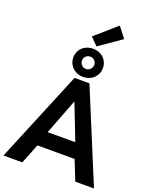

<svg xmlns="http://www.w3.org/2000/svg" viewBox="-210 -1309 1131 1421"><g transform="rotate(20 355.5 -599.0)"><path d="M296.9 -719.7H414.1L711.9 0H564.5L502.4 -156.2H209.5L147.5 0H-1ZM236.3 -859.4Q236.3 -890.6 251.5 -916Q266.6 -941.4 293.2 -955.6Q319.8 -969.7 352.5 -969.7Q385.7 -969.7 412.4 -955.6Q439 -941.4 454.3 -916Q469.7 -890.6 469.7 -859.4Q469.7 -828.6 454.6 -803Q439.5 -777.3 412.6 -762.7Q385.7 -748 352.5 -748Q320.3 -748 293.5 -762.7Q266.6 -777.3 251.5 -803Q236.3 -828.6 236.3 -859.4ZM401.4 -859.4Q400.9 -880.4 387.5 -894Q374 -907.7 352.5 -907.2Q332.5 -907.7 318.6 -894Q304.7 -880.4 304.7 -859.4Q304.7 -839.4 318.6 -825Q332.5 -810.5 351.6 -810.5Q373 -810.5 386.7 -824.5Q400.4 -838.4 401.4 -859.4ZM312.5 -1051.8 479.5 -1198.2 543.9 -1115.2 370.1 -994.1ZM464.8 -274.4 357.4 -550.8H353.5L247.1 -274.4Z"/></g></svg>

Font: Reddit Sans Chocolate
Style: Bold
Weight: 700
Designer: Stephen Hutchings
Foundry: Reddit
Version: Version 1.011